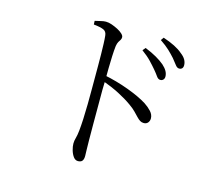

<svg xmlns="http://www.w3.org/2000/svg" viewBox="-111 -894 1221 1078"><g transform="rotate(15 500.0 -355.5)"><path d="M755 -517Q743 -517 733 -531.5Q723 -546 707 -565Q691 -584 670 -606Q649 -628 616 -652L630 -669Q668 -654 696.5 -637.5Q725 -621 744 -605Q762 -589 770.5 -573.5Q779 -558 779 -542Q779 -531 772.5 -524Q766 -517 755 -517ZM427 43Q411 43 400 28Q389 13 383 -8Q377 -29 377 -46Q377 -62 382 -79Q387 -96 390 -124Q393 -152 395 -193.5Q397 -235 397.5 -280.5Q398 -326 398 -368Q398 -410 398 -438Q398 -469 398 -502.5Q398 -536 397.5 -569Q397 -602 396 -630.5Q395 -659 393 -677Q391 -701 372.5 -709Q354 -717 315 -721L314 -742Q333 -746 348.5 -750Q364 -754 377 -754Q393 -754 411.5 -747.5Q430 -741 447.5 -732Q465 -723 476 -712.5Q487 -702 487 -693Q487 -683 482.5 -676.5Q478 -670 473 -661.5Q468 -653 465 -636Q462 -610 460.5 -575Q459 -540 458.5 -504.5Q458 -469 458 -441Q457 -420 456.5 -378.5Q456 -337 456.5 -285.5Q457 -234 456.5 -182Q456 -130 457 -86Q457 -53 458 -30.5Q459 -8 459 5Q459 24 451.5 33.5Q444 43 427 43ZM728 -259Q716 -259 706.5 -265Q697 -271 686.5 -282Q676 -293 661.5 -308Q647 -323 624 -339Q589 -364 545 -386.5Q501 -409 446 -429V-462Q521 -447 591 -421Q661 -395 704 -368Q727 -353 744 -334.5Q761 -316 761 -294Q761 -280 752.5 -269.5Q744 -259 728 -259ZM841 -606Q829 -606 818.5 -620.5Q808 -635 792 -654Q775 -673 755 -692Q735 -711 701 -734L713 -751Q752 -738 780.5 -723.5Q809 -709 827 -693Q847 -678 855.5 -662.5Q864 -647 864 -631Q864 -619 858 -612.5Q852 -606 841 -606Z"/></g></svg>

Font: Noto Serif TC
Style: Regular
Weight: 400
Designer: Ryoko NISHIZUKA  (kana & ideographs); Frank Grießhammer (Latin, Greek & Cyrillic); Wenlong ZHANG  (bopomofo); Sandoll Co
Foundry: Adobe
Version: Version 2.003-H1;hotconv 1.1.1;makeotfexe 2.6.0